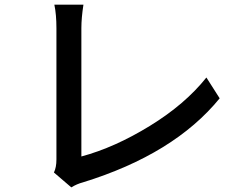

<svg xmlns="http://www.w3.org/2000/svg" viewBox="-20 -771 1040 819"><path d="M284.2 28.3 210 -35.2Q220.7 -56.6 220.7 -90.8V-650.4Q220.7 -709 211.9 -751H335.9Q327.1 -694.3 327.1 -651.4V-103.5Q468.8 -141.6 619.1 -233.9Q769.5 -326.2 860.4 -440.4L917 -351.6Q722.7 -113.3 334 6.8Q307.6 13.7 284.2 28.3Z"/></svg>

Font: GenEi Gothic M SemiBold
Style: Regular
Weight: 500
Designer: o_tamon (Modified); [Source Han Sans]
Ryoko NISHIZUKA  (kana & ideographs); Paul D. Hunt (Latin, Greek & Cyrillic); Wenl
Version: Version 1.1a;Original Version 1.004